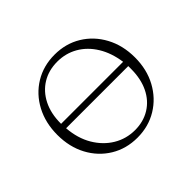

<svg xmlns="http://www.w3.org/2000/svg" viewBox="-134 -756 950 950"><g transform="rotate(-45 341.5 -280.5)"><path d="M341 10Q263 10 201.5 -27.5Q140 -65 105 -130.5Q70 -196 70 -280Q70 -364 105 -430Q140 -496 201.5 -533.5Q263 -571 341 -571Q419 -571 480.5 -533.5Q542 -496 577.5 -430Q613 -364 613 -280Q613 -196 577.5 -130.5Q542 -65 480.5 -27.5Q419 10 341 10ZM122 -308V-306H556Q546 -377 514 -429Q482 -481 433.5 -509Q385 -537 326 -537Q266 -537 220 -509Q174 -481 148 -429.5Q122 -378 122 -308ZM359 -25Q418 -25 463.5 -53Q509 -81 534 -132.5Q559 -184 559 -254Q559 -264 559 -273H124Q130 -197 163 -141.5Q196 -86 247 -55.5Q298 -25 359 -25Z"/></g></svg>

Font: Spectral SC ExtraLight
Style: Regular
Weight: 275
Designer: Jean-Baptiste Levee
Foundry: Production Type
Version: Version 2.001